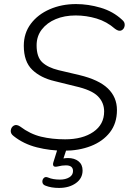

<svg xmlns="http://www.w3.org/2000/svg" viewBox="-20 -733 647 944"><path d="M296 8Q227 8 161.5 -8.5Q96 -25 47 -64Q31 -76 33 -92Q35 -108 48 -115.5Q61 -123 79 -111Q128 -74 182 -61Q236 -48 300 -48Q386 -48 439 -84.5Q492 -121 492 -185Q492 -229 461 -260Q430 -291 350 -309L249 -334Q180 -350 138.5 -390Q97 -430 97 -508Q97 -570 131.5 -616Q166 -662 224.5 -687.5Q283 -713 354 -713Q414 -713 475 -695Q536 -677 580 -636Q595 -624 593 -607.5Q591 -591 578 -584Q565 -577 546 -591Q505 -627 454.5 -642Q404 -657 352 -657Q297 -657 254 -639Q211 -621 185.5 -588Q160 -555 160 -510Q160 -453 187.5 -427Q215 -401 268 -388L370 -364Q466 -341 510.5 -298Q555 -255 555 -192Q555 -127 520.5 -82.5Q486 -38 427 -15Q368 8 296 8ZM270 191Q232 191 204 180Q190 175 188.5 163Q187 151 195 142.5Q203 134 217 140Q240 150 275 150Q302 150 320.5 139Q339 128 339 108Q339 80 304 80Q285 80 266 85Q250 89 244 84Q238 77 243 63L269 -20H314L292 46Q304 44 314 44Q346 44 366 60Q386 76 386 105Q386 144 353 167.5Q320 191 270 191Z"/></svg>

Font: Nunito Light
Style: Italic
Weight: 300
Italic angle: -9°
Designer: Vernon Adams
Foundry: Vernon Adams
Version: Version 3.601; ttfautohint (v1.8.2.53-6de2)